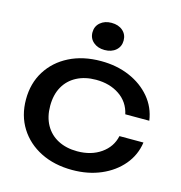

<svg xmlns="http://www.w3.org/2000/svg" viewBox="-116 -894 956 1012"><g transform="rotate(15 362.0 -387.5)"><path d="M694 -223Q684 -153 639 -99.5Q594 -46 524 -16Q454 14 368 14Q270 14 195.5 -23.5Q121 -61 79 -128Q37 -195 37 -283Q37 -371 79 -438Q121 -505 195.5 -542.5Q270 -580 368 -580Q454 -580 524 -550Q594 -520 639 -466.5Q684 -413 694 -342H563Q549 -406 496 -442Q443 -478 368 -478Q308 -478 263 -454.5Q218 -431 193.5 -387.5Q169 -344 169 -283Q169 -223 193.5 -179Q218 -135 263 -111.5Q308 -88 368 -88Q444 -88 497 -125Q550 -162 563 -223ZM369 -641Q332 -641 308 -661.5Q284 -682 284 -715Q284 -748 308 -768.5Q332 -789 369 -789Q407 -789 430.5 -768.5Q454 -748 454 -715Q454 -682 430.5 -661.5Q407 -641 369 -641Z"/></g></svg>

Font: Unbounded
Style: Regular
Weight: 400
Designer: Luke Prowse, Jean-Baptiste Morizot, Fátima Lázaro, Florian Runge
Foundry: NaN
Version: Version 1.701;gftools[0.9.28.dev5+ged2979d]